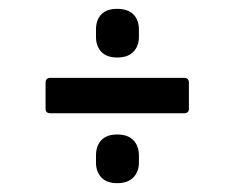

<svg xmlns="http://www.w3.org/2000/svg" viewBox="-20 -517 529 434"><path d="M94 -261Q83 -261 83 -271V-330Q83 -341 94 -341H396Q407 -341 407 -330V-271Q407 -261 396 -261ZM245 -103Q221 -103 209 -116Q197 -129 197 -149V-166Q197 -187 209 -200Q221 -213 245 -213Q269 -213 281.5 -200Q294 -187 294 -166V-149Q294 -129 281.5 -116Q269 -103 245 -103ZM245 -387Q221 -387 209 -400Q197 -413 197 -433V-450Q197 -472 209 -484.5Q221 -497 245 -497Q269 -497 281.5 -484.5Q294 -472 294 -450V-433Q294 -413 281.5 -400Q269 -387 245 -387Z"/></svg>

Font: Sofia Sans Condensed SemiBold
Style: Regular
Weight: 600
Designer: Botio Nikoltchev, Ani Petrova
Foundry: lettersoup
Version: Version 4.101